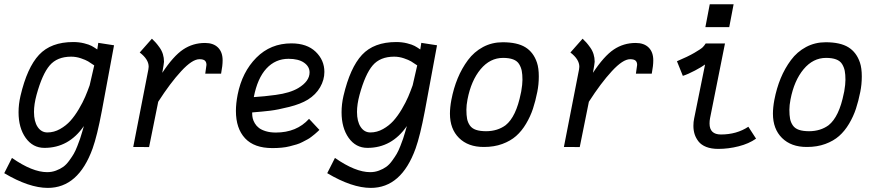

<svg xmlns="http://www.w3.org/2000/svg" viewBox="-57 -707 4217 923"><path d="M118.7 -251Q106.4 -205.6 106.4 -168.9Q106.4 -123 124 -96.7Q141.6 -70.3 170.9 -70.3Q202.6 -70.3 231.7 -86.7Q260.7 -103 281.7 -126.5Q302.7 -149.9 322 -182.6Q341.3 -215.3 352.5 -241.7Q363.8 -268.1 374 -296.9L396 -392.6Q378.4 -404.8 366.7 -411.9Q355 -418.9 331.8 -426.8Q308.6 -434.6 285.2 -434.6Q217.8 -434.6 181.9 -392.6Q146 -350.6 118.7 -251ZM491.2 -489.3 432.6 -173.8Q410.2 -54.7 388.2 6.8Q319.8 196.3 172.9 196.3Q82.5 196.3 -36.6 125.5L0.5 52.2Q98.6 120.6 169.9 120.6Q192.4 120.6 212.4 113Q232.4 105.5 247.1 95Q261.7 84.5 275.4 65.7Q289.1 46.9 297.4 32.7Q305.7 18.6 314.9 -5.1Q324.2 -28.8 328.1 -40.5Q332 -52.2 338.6 -74.7Q345.2 -97.2 346.2 -101.1Q273.9 3.9 156.7 3.9Q100.6 3.9 66.4 -44.2Q32.2 -92.3 32.2 -167.5Q32.2 -206.1 41.5 -246.1Q73.2 -381.8 130.6 -443.4Q188 -504.9 294.9 -504.9Q323.2 -504.9 347.4 -498.8Q371.6 -492.7 383.3 -486.3Q395 -480 410.6 -469.2Q413.6 -483.9 415.5 -501Z M723.1 -356.9Q775.9 -437 823 -468.8Q870.1 -500.5 928.7 -500.5Q968.8 -500.5 991 -478.5Q1013.2 -456.5 1013.2 -417Q1013.2 -391.1 1006.3 -356Q1006.3 -355.5 1006.1 -354.5Q1005.9 -353.5 1005.9 -353H929.7Q935.5 -391.6 935.5 -395Q935.5 -408.7 928 -415.5Q920.4 -422.4 901.9 -422.4Q867.2 -422.4 814.2 -365Q761.2 -307.6 703.6 -217.8L659.7 0L583.5 -0.5L656.2 -373Q657.7 -379.9 657.7 -386.2Q657.7 -421.9 614.7 -454.6L673.3 -521Q684.6 -510.3 692.1 -501.7Q699.7 -493.2 710.2 -478.5Q720.7 -463.9 726.1 -446.5Q731.4 -429.2 731.4 -410.2Q731.4 -403.8 723.1 -356.9Z M1163.1 -240.2Q1196.3 -242.7 1214.6 -244.4Q1232.9 -246.1 1268.1 -250.7Q1303.2 -255.4 1330.3 -263.7Q1357.4 -272 1377 -283.7Q1431.2 -316.4 1431.2 -358.9Q1431.2 -387.2 1404.5 -405.8Q1377.9 -424.3 1330.1 -424.3Q1267.1 -424.3 1223.9 -377.7Q1180.7 -331.1 1163.1 -240.2ZM1343.8 -498.5Q1418.5 -498.5 1460.4 -458.3Q1502.4 -418 1502.4 -361.3Q1502.4 -323.2 1481.9 -287.6Q1461.4 -252 1422.9 -228Q1388.7 -207 1333.5 -193.1Q1278.3 -179.2 1241.7 -174.8Q1205.1 -170.4 1155.3 -166.5V-161.1Q1155.3 -149.4 1158 -137.9Q1160.6 -126.5 1168.2 -113.8Q1175.8 -101.1 1188 -91.8Q1200.2 -82.5 1220.9 -76.2Q1241.7 -69.8 1269 -69.8Q1369.1 -69.8 1428.7 -135.7L1478.5 -82.5Q1478 -82 1469.2 -73.7Q1460.4 -65.4 1456.3 -62.3Q1452.1 -59.1 1441.2 -50.3Q1430.2 -41.5 1421.1 -36.9Q1412.1 -32.2 1397.9 -24.7Q1383.8 -17.1 1368.9 -12.7Q1354 -8.3 1335.9 -3.7Q1317.9 1 1296.6 2.9Q1275.4 4.9 1252.4 4.9Q1165 4.9 1121.1 -42.2Q1077.1 -89.4 1077.1 -173.8Q1077.1 -209 1085.4 -252Q1106.9 -360.8 1175.3 -429.7Q1243.7 -498.5 1343.8 -498.5Z M1671.4 -251Q1659.2 -205.6 1659.2 -168.9Q1659.2 -123 1676.8 -96.7Q1694.3 -70.3 1723.6 -70.3Q1755.4 -70.3 1784.4 -86.7Q1813.5 -103 1834.5 -126.5Q1855.5 -149.9 1874.8 -182.6Q1894 -215.3 1905.3 -241.7Q1916.5 -268.1 1926.8 -296.9L1948.7 -392.6Q1931.2 -404.8 1919.4 -411.9Q1907.7 -418.9 1884.5 -426.8Q1861.3 -434.6 1837.9 -434.6Q1770.5 -434.6 1734.6 -392.6Q1698.7 -350.6 1671.4 -251ZM2043.9 -489.3 1985.4 -173.8Q1962.9 -54.7 1940.9 6.8Q1872.6 196.3 1725.6 196.3Q1635.3 196.3 1516.1 125.5L1553.2 52.2Q1651.4 120.6 1722.7 120.6Q1745.1 120.6 1765.1 113Q1785.2 105.5 1799.8 95Q1814.5 84.5 1828.1 65.7Q1841.8 46.9 1850.1 32.7Q1858.4 18.6 1867.7 -5.1Q1877 -28.8 1880.9 -40.5Q1884.8 -52.2 1891.4 -74.7Q1897.9 -97.2 1898.9 -101.1Q1826.7 3.9 1709.5 3.9Q1653.3 3.9 1619.1 -44.2Q1585 -92.3 1585 -167.5Q1585 -206.1 1594.2 -246.1Q1626 -381.8 1683.3 -443.4Q1740.7 -504.9 1847.7 -504.9Q1876 -504.9 1900.1 -498.8Q1924.3 -492.7 1936 -486.3Q1947.8 -480 1963.4 -469.2Q1966.3 -483.9 1968.3 -501Z M2373.5 -105Q2424.3 -145.5 2446.8 -258.8Q2447.3 -260.3 2447.8 -263.2Q2448.2 -266.1 2448.7 -267.6Q2454.6 -301.3 2454.6 -323.2Q2454.6 -349.1 2451.2 -366.5Q2447.8 -383.8 2438.5 -398.9Q2429.2 -414.1 2409.9 -421.4Q2390.6 -428.7 2361.3 -428.7Q2298.8 -428.7 2253.4 -374.3Q2208 -319.8 2190.4 -229Q2185.1 -201.2 2185.1 -179.7Q2185.1 -152.8 2188.5 -135.5Q2191.9 -118.2 2201.9 -103.8Q2211.9 -89.4 2231.2 -82.8Q2250.5 -76.2 2280.8 -76.2Q2335 -76.7 2373.5 -105ZM2269 -0.5H2268.1Q2193.4 -0.5 2149.7 -43.7Q2106 -86.9 2106 -160.6Q2106 -189.9 2112.8 -226.6Q2123.5 -282.7 2143.3 -330.6Q2163.1 -378.4 2192.6 -418.2Q2222.2 -458 2265.1 -481Q2308.1 -503.9 2359.4 -503.9Q2429.7 -503.9 2468.8 -479.7Q2507.8 -455.6 2524.4 -405.8Q2533.2 -379.4 2533.2 -339.4Q2533.2 -300.8 2525.9 -265.1Q2517.1 -220.7 2504.9 -183.8Q2492.7 -147 2471.9 -112.1Q2451.2 -77.1 2424.1 -53.2Q2397 -29.3 2357.7 -14.9Q2318.4 -0.5 2270 -0.5Z M2793.5 -356.9Q2846.2 -437 2893.3 -468.8Q2940.4 -500.5 2999 -500.5Q3039.1 -500.5 3061.3 -478.5Q3083.5 -456.5 3083.5 -417Q3083.5 -391.1 3076.7 -356Q3076.7 -355.5 3076.4 -354.5Q3076.2 -353.5 3076.2 -353H3000Q3005.9 -391.6 3005.9 -395Q3005.9 -408.7 2998.3 -415.5Q2990.7 -422.4 2972.2 -422.4Q2937.5 -422.4 2884.5 -365Q2831.5 -307.6 2773.9 -217.8L2730 0L2653.8 -0.5L2726.6 -373Q2728 -379.9 2728 -386.2Q2728 -421.9 2685.1 -454.6L2743.7 -521Q2754.9 -510.3 2762.5 -501.7Q2770 -493.2 2780.5 -478.5Q2791 -463.9 2796.4 -446.5Q2801.8 -429.2 2801.8 -410.2Q2801.8 -403.8 2793.5 -356.9Z M3355 -686.5H3469.7L3448.7 -576.7H3334ZM3428.2 -498 3356.4 -138.7Q3354 -127 3354 -113.3Q3354 -60.5 3408.7 -60.5Q3484.4 -60.5 3540.5 -97.7L3577.6 -40.5Q3543 -16.1 3493.9 -3.7Q3444.8 8.8 3396 8.8Q3362.3 8.8 3338.1 -0.7Q3314 -10.3 3301 -26.9Q3288.1 -43.5 3282.2 -62Q3276.4 -80.6 3276.4 -102.1Q3276.4 -121.1 3279.8 -136.7L3332.5 -397Q3317.4 -385.7 3283.9 -367.9Q3250.5 -350.1 3225.6 -342.3L3197.3 -412.6Q3249.5 -434.6 3281.2 -453.1Q3313 -471.7 3321 -479.7Q3329.1 -487.8 3335.4 -498Z M3926.3 -105Q3977.1 -145.5 3999.5 -258.8Q4000 -260.3 4000.5 -263.2Q4001 -266.1 4001.5 -267.6Q4007.3 -301.3 4007.3 -323.2Q4007.3 -349.1 4003.9 -366.5Q4000.5 -383.8 3991.2 -398.9Q3981.9 -414.1 3962.6 -421.4Q3943.4 -428.7 3914.1 -428.7Q3851.6 -428.7 3806.2 -374.3Q3760.7 -319.8 3743.2 -229Q3737.8 -201.2 3737.8 -179.7Q3737.8 -152.8 3741.2 -135.5Q3744.6 -118.2 3754.6 -103.8Q3764.6 -89.4 3783.9 -82.8Q3803.2 -76.2 3833.5 -76.2Q3887.7 -76.7 3926.3 -105ZM3821.8 -0.5H3820.8Q3746.1 -0.5 3702.4 -43.7Q3658.7 -86.9 3658.7 -160.6Q3658.7 -189.9 3665.5 -226.6Q3676.3 -282.7 3696 -330.6Q3715.8 -378.4 3745.4 -418.2Q3774.9 -458 3817.9 -481Q3860.8 -503.9 3912.1 -503.9Q3982.4 -503.9 4021.5 -479.7Q4060.5 -455.6 4077.1 -405.8Q4085.9 -379.4 4085.9 -339.4Q4085.9 -300.8 4078.6 -265.1Q4069.8 -220.7 4057.6 -183.8Q4045.4 -147 4024.7 -112.1Q4003.9 -77.1 3976.8 -53.2Q3949.7 -29.3 3910.4 -14.9Q3871.1 -0.5 3822.8 -0.5Z"/></svg>

Font: Fantasque Sans Mono
Style: Italic
Weight: 400
Italic angle: -11°
Monospace: yes
Designer: Jany Belluz
Version: Version 1.8.0 ; ttfautohint (v1.8.2)